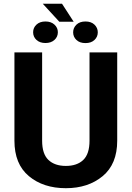

<svg xmlns="http://www.w3.org/2000/svg" viewBox="-20 -989 698 1019"><path d="M455.1 -710.9H602.1V-242.2Q602.1 -118.2 524.9 -54.2Q447.8 9.8 329.6 9.8Q210 9.8 133.3 -54.2Q56.6 -118.2 56.6 -242.2V-710.9H203.6V-242.2Q203.6 -171.9 237.1 -140.1Q270.5 -108.4 329.6 -108.4Q388.7 -108.4 421.9 -140.1Q455.1 -171.9 455.1 -242.2ZM309.1 -969.2 371.1 -873.5H294.9L207 -969.2ZM155.8 -817.9Q155.8 -841.8 173.6 -858.4Q191.4 -875 221.2 -875Q251 -875 269 -858.4Q287.1 -841.8 287.1 -817.9Q287.1 -793.5 269 -777.1Q251 -760.7 221.2 -760.7Q191.4 -760.7 173.6 -777.1Q155.8 -793.5 155.8 -817.9ZM368.2 -817.4Q368.2 -841.3 385.7 -858.2Q403.3 -875 433.6 -875Q463.9 -875 481.4 -858.2Q499 -841.3 499 -817.4Q499 -793.5 481.4 -776.9Q463.9 -760.3 433.6 -760.3Q403.3 -760.3 385.7 -776.9Q368.2 -793.5 368.2 -817.4Z"/></svg>

Font: RobotoDEMO
Style: Regular
Weight: 400
Designer: Christian Robertson
Foundry: Google
Version: Version 2.136